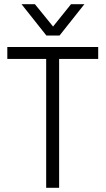

<svg xmlns="http://www.w3.org/2000/svg" viewBox="-20 -899 505 919"><path d="M201 0V-674H263V0ZM15 -617V-674H450V-617ZM202 -729H265L384 -879H320L234 -772L147 -879H83Z"/></svg>

Font: Hind Variable Light
Style: Regular
Weight: 300
Designer: Manushi Parikh, Satya Rajpurohit
Foundry: Indian Type Foundry
Version: Version 3.000